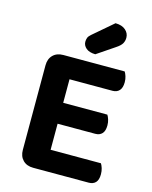

<svg xmlns="http://www.w3.org/2000/svg" viewBox="-124 -918 794 1001"><g transform="rotate(15 273.0 -417.5)"><path d="M77.2 -416.2H217V-6.7Q208.4 -4.4 190.8 -1.2Q173.2 2 153.6 2Q118.4 2 97.8 -18.8Q77.2 -39.5 77.2 -74.4ZM217 -190.6 77.2 -190.9V-530.3Q77.2 -565.5 97.8 -586.1Q118.4 -606.7 153.6 -606.7Q173.2 -606.7 190.8 -603.7Q208.4 -600.7 217 -598ZM153.6 -252.9V-365.8H455.2Q460.9 -357.2 465.5 -342.9Q470.2 -328.6 470.2 -311.4Q470.2 -281.5 456.9 -267.2Q443.6 -252.9 420 -252.9ZM153.6 2V-112.2H488.6Q494.2 -103.6 498.9 -88.8Q503.5 -74.1 503.5 -56.5Q503.5 -26.6 490.3 -12.3Q477 2 453.4 2ZM153.6 -492.8V-606.7H484.3Q489.9 -598.1 494.5 -583.8Q499.2 -569.5 499.2 -552.2Q499.2 -522.4 485.9 -507.6Q472.6 -492.8 449.1 -492.8ZM265.8 -745.1 373.3 -837.2Q408.5 -836.8 427.9 -819.7Q447.3 -802.6 447.3 -778.1Q447.3 -760.8 439.2 -746.8Q431.1 -732.9 407.8 -717.6L312.9 -653.4Q280.1 -654.1 263 -668.7Q245.9 -683.3 245.9 -703.2Q245.9 -714.6 249.5 -724.5Q253.2 -734.5 265.8 -745.1Z"/></g></svg>

Font: Baloo Tamma 2
Style: Regular
Weight: 400
Designer: Divya Kowshik, Shuchita Grover and Ek Type
Foundry: Ek Type
Version: Version 1.700